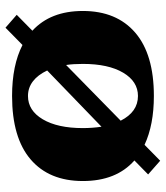

<svg xmlns="http://www.w3.org/2000/svg" viewBox="28 -598 604 700"><g transform="rotate(90 330.0 -248.0)"><path d="M640 -248Q640 -125 561 -57.5Q482 10 330 10Q218 10 144 -28L81 34L34 -7L92 -64Q20 -130 20 -248Q20 -371 99 -439Q178 -507 330 -507Q435 -507 508 -473L566 -530L616 -486L565 -436Q640 -370 640 -248ZM217 -187 420 -386Q388 -449 330 -449Q277 -449 245 -395Q213 -341 213 -248Q213 -212 217 -187ZM447 -248Q447 -283 442 -316L237 -118Q253 -84 276.5 -66Q300 -48 330 -48Q383 -48 415 -102Q447 -156 447 -248Z"/></g></svg>

Font: Trirong Black
Style: Regular
Weight: 900
Designer: Katatrad Team
Foundry: CadsonDemak
Version: Version 1.001